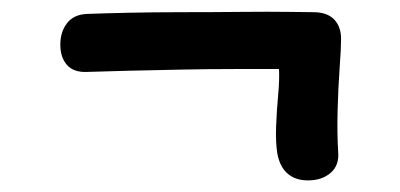

<svg xmlns="http://www.w3.org/2000/svg" viewBox="-20 -450 690 331"><path d="M563 -188Q565 -165 550 -152Q535 -139 511 -139Q489 -139 475.5 -151Q462 -163 458 -186Q455 -205 456 -232Q457 -259 459.5 -286Q462 -313 461 -331Q430 -331 385 -331Q340 -331 291.5 -330Q243 -329 200 -328Q157 -327 130 -326Q107 -325 95.5 -338Q84 -351 84 -373Q84 -395 95.5 -410Q107 -425 130 -426Q156 -427 200.5 -428Q245 -429 296.5 -429Q348 -429 396 -429.5Q444 -430 478 -429.5Q512 -429 520 -429Q544 -429 556 -416.5Q568 -404 568 -383Q568 -367 565.5 -332.5Q563 -298 562 -259Q561 -220 563 -188Z"/></svg>

Font: Playpen Sans Medium
Style: Regular
Weight: 500
Designer: Laura Meseguer, Veronika Burian, José Scaglione
Foundry: TypeTogether
Version: Version 1.001